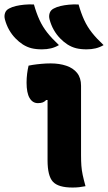

<svg xmlns="http://www.w3.org/2000/svg" viewBox="-88 -834 484 860"><path d="M125 -116Q125 -139 125 -165Q125 -191 125 -218.5Q125 -246 125 -274.5Q125 -303 125 -331Q125 -359 125 -386H119Q116 -383 112 -380Q108 -377 104 -375.5Q100 -374 94.5 -373Q89 -372 82 -372Q58 -372 44.5 -395Q31 -418 31 -464Q31 -484 33.5 -504Q36 -524 40 -540Q50 -542 59 -543.5Q68 -545 77.5 -546Q87 -547 97 -548Q107 -549 117.5 -549.5Q128 -550 139 -550Q178 -550 209 -539.5Q240 -529 257.5 -507Q275 -485 275 -450Q275 -413 275 -373Q275 -333 275 -292.5Q275 -252 275 -213Q275 -174 275 -139Q275 -112 276.5 -91.5Q278 -71 282.5 -50Q287 -29 295 0Q280 3 266.5 4.5Q253 6 237 6Q173 6 149 -20Q125 -46 125 -116ZM64 -814Q75 -775 89 -744.5Q103 -714 124 -687.5Q145 -661 176 -632Q159 -622 140.5 -617.5Q122 -613 100 -613Q73 -613 53 -618Q33 -623 14 -635Q-3 -646 -19 -662.5Q-35 -679 -47 -700Q-59 -721 -66 -747Q-70 -762 -65.5 -775.5Q-61 -789 -47 -796Q-34 -803 -17 -807Q0 -811 20.5 -813Q41 -815 64 -814ZM264 -814Q275 -775 289 -744.5Q303 -714 324 -687.5Q345 -661 376 -632Q359 -622 340.5 -617.5Q322 -613 300 -613Q273 -613 253 -618Q233 -623 214 -635Q197 -646 181 -662.5Q165 -679 153 -700Q141 -721 134 -747Q130 -762 134.5 -775.5Q139 -789 153 -796Q166 -803 183 -807Q200 -811 220.5 -813Q241 -815 264 -814Z"/></svg>

Font: Recursive Casual ExtraBold
Style: Regular
Weight: 800
Version: Version 1.047